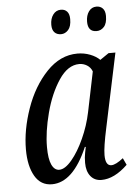

<svg xmlns="http://www.w3.org/2000/svg" viewBox="-54 -783 588 834"><g transform="rotate(-5 240.5 -366.0)"><path d="M39 -150Q39 -235 71.5 -328Q104 -421 163.5 -483.5Q223 -546 298 -546Q327 -546 353 -536Q379 -526 395 -510L433 -536H463L395 -214Q377 -131 377 -96Q377 -50 403 -50Q422 -50 455 -76L469 -46Q411 10 355 10Q325 10 307.5 -11.5Q290 -33 290 -70Q290 -95 294 -114Q298 -133 299 -139H295Q231 10 139 10Q90 10 64.5 -34Q39 -78 39 -150ZM322 -288 358 -463Q351 -481 335.5 -490.5Q320 -500 302 -500Q252 -500 213 -441.5Q174 -383 152.5 -301Q131 -219 131 -153Q131 -101 143 -75.5Q155 -50 176 -50Q201 -50 230.5 -85Q260 -120 285 -175Q310 -230 322 -288ZM196 -680Q196 -707 209 -724.5Q222 -742 243 -742Q260 -742 270 -731Q280 -720 280 -698Q280 -666 266.5 -651Q253 -636 235 -636Q217 -636 206.5 -647Q196 -658 196 -680ZM352 -680Q352 -707 364.5 -724.5Q377 -742 398 -742Q415 -742 425.5 -731Q436 -720 436 -698Q436 -666 422.5 -651Q409 -636 390 -636Q352 -636 352 -680Z"/></g></svg>

Font: Noto Serif Cond
Style: Italic
Weight: 400
Width: 3
Italic angle: -12°
Designer: Monotype Design Team
Foundry: Monotype Imaging Inc.
Version: Version 1.001